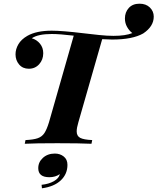

<svg xmlns="http://www.w3.org/2000/svg" viewBox="-20 -778 852 1039"><path d="M812 -688Q812 -635 755 -597Q697 -564 587 -564Q571 -564 533 -566L404 -116Q395 -86 395 -67Q395 -42 414 -32Q433 -22 479 -20L475 0Q411 -3 290 -3Q171 -3 114 0L118 -20Q161 -22 184 -30Q207 -38 220 -57.5Q233 -77 245 -116L379 -585Q303 -594 260 -594Q186 -594 152 -571Q179 -563 196.5 -541.5Q214 -520 214 -490Q214 -455 192 -430.5Q170 -406 136 -406Q103 -406 83.5 -429Q64 -452 64 -484Q64 -512 79.5 -538.5Q95 -565 128 -584Q177 -612 260 -612Q316 -612 432 -598Q474 -593 517 -588.5Q560 -584 594 -584Q660 -584 696 -599Q679 -612 667.5 -632.5Q656 -653 656 -678Q656 -712 677 -735Q698 -758 735 -758Q770 -758 791 -737.5Q812 -717 812 -688ZM345 114Q345 164 309 198Q273 232 207 241L205 222Q244 218 271.5 202.5Q299 187 304 164Q280 181 247 181Q187 181 187 132Q187 99 212.5 76Q238 53 277 53Q305 53 325 69Q345 85 345 114Z"/></svg>

Font: Playfair Display SC
Style: Bold Italic
Weight: 700
Italic angle: -14°
Designer: Claus Eggers Sørensen
Foundry: Claus Eggers Sørensen
Version: Version 1.200; ttfautohint (v1.6)